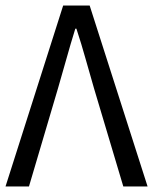

<svg xmlns="http://www.w3.org/2000/svg" viewBox="-20 -676 555 696"><path d="M0 0 209 -656H305L515 0H427L321 -355Q304 -413 290 -463.5Q276 -514 257 -572H253Q235 -514 221 -463.5Q207 -413 190 -355L85 0Z"/></svg>

Font: Source Sans Pro
Style: Regular
Weight: 400
Designer: Paul D. Hunt
Foundry: Adobe Systems Incorporated
Version: Version 2.021;PS 2.000;hotconv 1.0.86;makeotf.lib2.5.63406